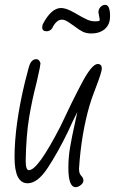

<svg xmlns="http://www.w3.org/2000/svg" viewBox="-20 -748 474 792"><path d="M262 -56Q262 -98 269 -140Q276 -182 291 -249L299 -286Q282 -253 259 -202Q218 -118 176.5 -55Q135 8 94 8Q40 8 40 -99Q40 -232 83 -410L99 -471Q108 -504 130 -504Q142 -504 147 -487Q145 -469 139 -444Q133 -419 131 -408Q112 -335 100 -262.5Q88 -190 86 -86Q86 -46 99 -46Q118 -46 150 -90.5Q182 -135 229 -226Q275 -325 317 -404.5Q359 -484 383 -484Q400 -484 400 -465Q400 -451 375 -386Q356 -337 350 -315Q315 -195 306 -53Q306 -40 308.5 -33.5Q311 -27 317.5 -20Q324 -13 324 -3Q324 7 313 15.5Q302 24 292 24Q262 24 262 -56ZM288 -639Q283 -642 271.5 -650.5Q260 -659 251.5 -663Q243 -667 236 -667Q212 -667 195 -631Q186 -619 172 -619Q154 -619 154 -636Q154 -639 156 -647Q191 -715 232 -715Q253 -715 286 -696Q322 -675 338.5 -667.5Q355 -660 372 -660Q391 -660 391 -664V-670L386 -697Q386 -710 394.5 -719Q403 -728 414 -728Q434 -728 434 -681Q434 -633 392 -616Q377 -610 356 -610Q336 -610 321 -617.5Q306 -625 288 -639Z"/></svg>

Font: Bad Script
Style: Regular
Weight: 400
Italic angle: -10°
Designer: Roman Shchyukin (Gaslight Type Foundry), Cyreal (Charset Expansion)
Foundry: Gaslight
Version: Version 2.000